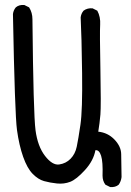

<svg xmlns="http://www.w3.org/2000/svg" viewBox="-20 -753 540 789"><path d="M432.6 15.6 413.1 5.9Q401.4 -9.8 401.4 -31.2Q403.3 -87.9 395.5 -112.8Q387.7 -137.7 372.1 -135.7Q364.3 -92.8 329.1 -54.2Q293.9 -15.6 268.6 -5.9Q243.2 3.9 214.4 1Q185.5 -2 161.1 -8.8Q136.7 -15.6 114.3 -38.6Q91.8 -61.5 75.2 -108.4Q58.6 -155.3 49.8 -218.8Q41 -282.2 33.2 -695.3Q35.2 -710.9 44.9 -722.7Q58.6 -734.4 80.1 -732.4L99.6 -722.7Q113.3 -701.2 113.3 -673.8Q117.2 -284.2 126 -217.8Q134.8 -151.4 165 -112.3Q195.3 -73.2 223.1 -77.1Q251 -81.1 270 -100.6Q289.1 -120.1 295.4 -150.4Q301.8 -180.7 310.5 -240.2Q319.3 -299.8 317.4 -452.6Q315.4 -605.5 311.5 -681.6Q313.5 -697.3 323.2 -709Q338.9 -720.7 360.4 -718.8L379.9 -709Q393.6 -683.6 391.6 -651.4Q389.6 -619.1 392.6 -468.3Q395.5 -317.4 392.6 -282.2Q389.6 -247.1 383.8 -211.9Q422.9 -208 450.2 -179.7Q477.5 -151.4 478 -119.6Q478.5 -87.9 479.5 -25.4Q477.5 -7.8 467.8 5.9Q454.1 17.6 432.6 15.6Z"/></svg>

Font: NaikaiFont
Style: Regular
Weight: 400
Version: Version 1.67